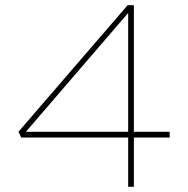

<svg xmlns="http://www.w3.org/2000/svg" viewBox="-20 -720 723 740"><path d="M474 0V-685L486 -684L72 -203L69 -212H634V-190H62L51 -212L472 -700H496V0Z"/></svg>

Font: Lexend Exa Thin
Style: Regular
Weight: 250
Designer: Bonnie Shaver-Troup, Thomas Jockin
Foundry: Lexend
Version: Version 1.007